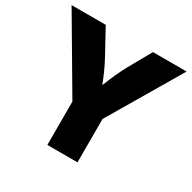

<svg xmlns="http://www.w3.org/2000/svg" viewBox="-182 -874 1031 1032"><g transform="rotate(30 333.0 -358.0)"><path d="M690 -716 426 -269V0H239V-269L-24 -716H188L271 -564Q305 -502 334 -426Q369 -515 402 -575L481 -716Z"/></g></svg>

Font: Almarai ExtraBold
Style: Regular
Weight: 800
Designer: Boutros International 2019
Foundry: Created by Boutros International 2019
Version: Version 1.10